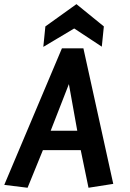

<svg xmlns="http://www.w3.org/2000/svg" viewBox="-36 -885 623 917"><path d="M349.6 -168H168.9L95.7 11.7L-15.6 -2L259.8 -654.3H362.3L504.9 -6.8L386.7 11.7ZM206.1 -260.7H333L293 -483.4ZM170.9 -661.1 180.7 -758.8 329.1 -865.2 460 -758.8 450.2 -662.1 318.4 -749Z"/></svg>

Font: Puritan
Style: BoldItalic
Weight: 700
Version: 2.1